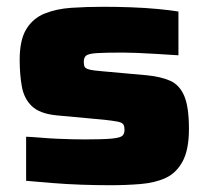

<svg xmlns="http://www.w3.org/2000/svg" viewBox="-20 -538 616 566"><path d="M305 8Q265 8 220.5 6.5Q176 5 133.5 1.5Q91 -2 57 -5V-135Q79 -134 102 -132Q125 -130 148.5 -129Q172 -128 192.5 -127.5Q213 -127 230 -127Q285 -127 310 -129.5Q335 -132 341 -138Q347 -144 347 -155Q347 -167 343 -172Q339 -177 326.5 -179.5Q314 -182 287 -185L146 -198Q97 -203 74 -225Q51 -247 44.5 -282.5Q38 -318 38 -362Q38 -420 57.5 -452Q77 -484 111.5 -498Q146 -512 190.5 -515Q235 -518 285 -518Q324 -518 366 -516.5Q408 -515 445 -511.5Q482 -508 506 -504V-375Q474 -377 442 -379Q410 -381 384.5 -382Q359 -383 343 -383Q291 -383 266.5 -381.5Q242 -380 234.5 -374.5Q227 -369 227 -356Q227 -346 229.5 -341Q232 -336 243.5 -333Q255 -330 281 -328L414 -316Q454 -312 481.5 -300Q509 -288 523 -255.5Q537 -223 537 -158Q537 -97 518.5 -62.5Q500 -28 468.5 -13.5Q437 1 394.5 4.5Q352 8 305 8Z"/></svg>

Font: Saira Expanded ExtraBold
Style: Regular
Weight: 800
Width: 7
Designer: Hector Gatti with collaboration of the Omnibus-Type team
Foundry: Omnibus-Type
Version: Version 1.101